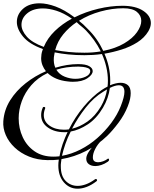

<svg xmlns="http://www.w3.org/2000/svg" viewBox="-72 -839 933 1162"><path d="M398 303Q348 303 314.5 264.5Q281 226 281 162Q281 145 284 127Q250 131 215 130Q154 129 103.5 108.5Q53 88 17 54Q-19 20 -37 -21.5Q-55 -63 -52 -105Q-47 -174 -10.5 -232Q26 -290 83 -335Q140 -380 206 -408Q193 -424 185 -444Q177 -464 177 -487Q177 -498 179 -511Q181 -524 186 -537L188 -542Q105 -572 67.5 -617.5Q30 -663 30 -706Q30 -752 67 -785.5Q104 -819 168 -819Q211 -819 264.5 -799.5Q318 -780 379 -734Q447 -768 523 -786Q599 -804 669 -804Q749 -804 795 -773.5Q841 -743 841 -699Q841 -676 826 -650Q802 -610 759.5 -583Q717 -556 665 -539.5Q613 -523 560 -514Q577 -476 586 -435Q595 -394 595 -353Q595 -346 595 -338.5Q595 -331 594 -323Q611 -330 627.5 -334Q644 -338 658 -338Q685 -338 702 -323.5Q719 -309 719 -275Q719 -259 715 -239.5Q711 -220 701 -195Q681 -144 645 -96Q609 -48 577 -17Q520 38 449 74.5Q378 111 300 124L297 147Q296 152 296 157.5Q296 163 296 168Q296 226 325.5 256Q355 286 398 286Q422 286 449 276Q476 266 503 246Q507 244 508 244Q513 244 515 249Q517 254 512 258Q482 281 453 292Q424 303 398 303ZM553 -531Q628 -546 679.5 -576.5Q731 -607 757 -644Q783 -681 783 -713Q783 -745 756.5 -767Q730 -789 674 -789Q607 -789 536 -769.5Q465 -750 406 -713Q419 -703 432 -691Q445 -679 458 -665Q516 -609 553 -531ZM193 -555Q215 -608 260 -651.5Q305 -695 363 -726Q314 -760 269.5 -774Q225 -788 188 -788Q129 -788 93.5 -759Q58 -730 58 -689Q58 -654 90 -617.5Q122 -581 193 -555ZM439 -520Q465 -520 490 -522Q515 -524 538 -528Q520 -564 497 -596Q474 -628 448 -655Q434 -669 420 -680Q406 -691 394 -703L392 -705Q346 -674 311 -631.5Q276 -589 262 -536Q299 -529 343 -524.5Q387 -520 439 -520ZM251 109Q260 109 269 108.5Q278 108 288 107Q294 70 307 33Q320 -4 337 -40Q332 -39 326.5 -39Q321 -39 316 -39Q258 -39 217.5 -67.5Q177 -96 177 -143Q177 -165 187 -188Q188 -192 194 -192Q198 -192 200.5 -189.5Q203 -187 201 -182Q197 -172 195 -162Q193 -152 193 -143Q193 -103 228 -78.5Q263 -54 315 -54Q323 -54 330.5 -54.5Q338 -55 345 -56Q382 -130 434 -192.5Q486 -255 543 -294Q561 -306 579 -315Q580 -324 580.5 -332.5Q581 -341 581 -350Q581 -391 571.5 -432.5Q562 -474 545 -512Q517 -508 490 -506.5Q463 -505 439 -505Q387 -505 342 -509.5Q297 -514 259 -522Q258 -515 256.5 -507.5Q255 -500 254 -492Q251 -455 263 -429Q298 -440 333 -445.5Q368 -451 401 -451Q447 -451 468 -438.5Q489 -426 489 -409Q489 -387 457 -365.5Q425 -344 369 -344Q362 -344 354.5 -344.5Q347 -345 339 -346Q261 -354 216 -397Q156 -368 117.5 -323.5Q79 -279 60 -227Q41 -175 41 -123Q41 -62 65.5 -9Q90 44 137 76.5Q184 109 251 109ZM384 -362Q419 -362 446.5 -375Q474 -388 474 -409Q474 -421 461 -426.5Q448 -432 431 -434Q414 -436 403 -436Q326 -436 269 -417Q287 -388 319.5 -375Q352 -362 384 -362ZM303 104Q360 94 415 66Q470 38 517 -3.5Q564 -45 601 -94.5Q638 -144 659 -197Q681 -253 681 -283Q681 -323 647 -323Q625 -323 593 -307Q589 -276 578.5 -246Q568 -216 551 -187Q512 -121 459.5 -86.5Q407 -52 356 -43Q337 -6 324 31.5Q311 69 303 104ZM364 -60Q411 -71 457.5 -103.5Q504 -136 539 -195Q567 -243 576 -298L553 -284Q495 -249 447 -188Q399 -127 364 -60ZM505 166Q481 166 465.5 154.5Q450 143 450 121Q450 101 469 74Q488 47 517 21Q520 19 524.5 15.5Q529 12 532 12Q534 12 537 12Q540 12 540 14Q519 34 504.5 62Q490 90 490 113Q490 130 499 136.5Q508 143 521 143Q536 143 552 137Q568 131 577 124Q580 121 583 121Q588 121 588 128Q588 135 580 140Q561 153 541.5 159.5Q522 166 505 166Z"/></svg>

Font: Mea Culpa
Style: Regular
Weight: 400
Designer: Robert E. Leuschke
Foundry: Robert E. Leuschke
Version: Version 1.010; ttfautohint (v1.8.3)